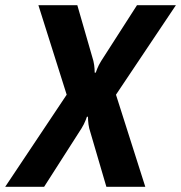

<svg xmlns="http://www.w3.org/2000/svg" viewBox="-35 -720 698 740"><path d="M355 -485C342 -465 334 -440 334 -440H330C330 -440 330 -465 325 -485L263 -700H113L222 -355L-15 0H135L279 -225C292 -245 300 -270 300 -270H304C304 -270 304 -245 309 -225L375 0H525L412 -355L643 -700H493Z"/></svg>

Font: Scada
Style: Bold Italic
Weight: 700
Designer: Jovanny Lemonad
Foundry: Jovanny Lemonad
Version: Version 3.005